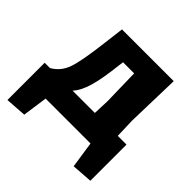

<svg xmlns="http://www.w3.org/2000/svg" viewBox="-157 -606 871 871"><g transform="rotate(45 279.0 -170.0)"><path d="M7 127V-112H41Q85 -137 102.5 -186.5Q120 -236 136 -370L148 -467H480L473 -207L476 -112H532V120L432 127L413 0H125L108 120ZM254 -344Q243 -246 227.5 -193Q212 -140 186 -112H329L332 -191L328 -365H257Z"/></g></svg>

Font: Alegreya Sans SC ExtraBold
Style: Regular
Weight: 800
Designer: Juan Pablo del Peral
Foundry: Huerta Tipografica
Version: Version 2.007